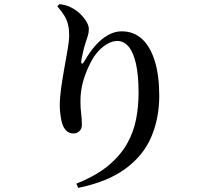

<svg xmlns="http://www.w3.org/2000/svg" viewBox="-20 -839 1040 938"><path d="M353 58Q449 20 508.5 -29.5Q568 -79 600.5 -136.5Q633 -194 645 -257Q657 -320 657 -384Q657 -470 644.5 -526.5Q632 -583 608.5 -611Q585 -639 553 -639Q532 -639 508 -626.5Q484 -614 461.5 -590Q439 -566 422 -532Q398 -485 385.5 -439.5Q373 -394 373 -344Q373 -311 376.5 -284.5Q380 -258 380 -228Q380 -210 368 -198.5Q356 -187 339 -187Q322 -187 310 -195.5Q298 -204 289 -222Q283 -235 279.5 -252.5Q276 -270 274 -289Q272 -308 272 -324Q272 -362 279 -411Q286 -460 295 -510Q304 -560 311 -601Q318 -642 318 -665Q318 -695 312.5 -718.5Q307 -742 294 -763Q281 -784 260 -808L270 -819Q286 -817 302.5 -812.5Q319 -808 332 -800Q355 -788 373.5 -769.5Q392 -751 403 -732Q414 -713 414 -698Q414 -680 409.5 -665.5Q405 -651 399 -633Q391 -609 386 -586.5Q381 -564 377 -543Q376 -529 380.5 -528Q385 -527 393 -541Q418 -585 447 -617.5Q476 -650 508.5 -668Q541 -686 574 -686Q633 -686 673.5 -649Q714 -612 736 -541.5Q758 -471 758 -371Q758 -262 719.5 -171Q681 -80 594 -15.5Q507 49 362 79Z"/></svg>

Font: Noto Serif KR SemiBold
Style: Regular
Weight: 600
Designer: Ryoko NISHIZUKA 西塚涼子 (kana & ideographs); Frank Grießhammer (Latin, Greek & Cyrillic); Wenlong ZHANG 张文龙 (bopomofo); San
Foundry: Adobe
Version: Version 2.003-H1;hotconv 1.1.1;makeotfexe 2.6.0